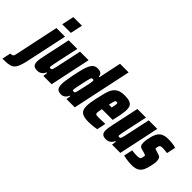

<svg xmlns="http://www.w3.org/2000/svg" viewBox="-148 -1408 2271 2271"><g transform="rotate(45 987.5 -272.5)"><path d="M105 -590 138 -743H282L249 -590ZM-108 198 -84 89Q-61 89 -50.5 83.5Q-40 78 -35.5 67Q-31 56 -28 39L88 -510H232L131 -35Q118 29 105.5 71.5Q93 114 77 139.5Q61 165 38 177.5Q15 190 -20.5 194Q-56 198 -108 198Z M283 8Q255 8 237.5 0Q220 -8 212.5 -25Q205 -42 205 -68Q205 -86 208.5 -109.5Q212 -133 219 -163L293 -510H437L378 -236Q369 -193 365 -170Q361 -147 360 -136Q360 -130 362 -127Q364 -124 368 -123Q372 -122 377 -122Q386 -122 391 -125Q396 -128 401 -140.5Q406 -153 412.5 -181Q419 -209 429 -258L483 -510H626L518 0H379L387 -57H378Q365 -29 348 -15Q331 -1 314 3.5Q297 8 283 8Z M683 8Q655 8 636.5 -0.5Q618 -9 609 -29.5Q600 -50 600 -85Q600 -115 606.5 -156.5Q613 -198 624 -255Q639 -329 652.5 -379.5Q666 -430 682.5 -460.5Q699 -491 720.5 -504.5Q742 -518 772 -518Q798 -518 815 -511Q832 -504 840.5 -490.5Q849 -477 850 -458H859L919 -743H1063L905 0H766L774 -56H765Q756 -32 742 -18Q728 -4 712.5 2Q697 8 683 8ZM762 -122Q769 -122 774 -123Q779 -124 783 -130.5Q787 -137 791 -151Q794 -161 799 -183.5Q804 -206 810.5 -234Q817 -262 823 -290Q829 -318 832.5 -340Q836 -362 836 -371Q836 -383 831.5 -385.5Q827 -388 819 -388Q810 -388 805 -385.5Q800 -383 795 -371.5Q790 -360 784 -332.5Q778 -305 767 -255Q756 -203 750.5 -176Q745 -149 745 -137Q745 -130 747 -126.5Q749 -123 753 -122.5Q757 -122 762 -122Z M1140 8Q1082 8 1049.5 -5Q1017 -18 1004 -44.5Q991 -71 991 -109Q991 -138 997 -174.5Q1003 -211 1012 -254Q1026 -320 1039.5 -369.5Q1053 -419 1074.5 -452Q1096 -485 1132 -501.5Q1168 -518 1225 -518Q1278 -518 1307.5 -507Q1337 -496 1349 -473.5Q1361 -451 1361 -414Q1361 -395 1358 -371Q1355 -347 1349.5 -318Q1344 -289 1336 -254L1327 -212H1147Q1142 -187 1139 -170Q1136 -153 1136 -142Q1136 -129 1141 -123Q1146 -117 1158.5 -115.5Q1171 -114 1191 -114Q1201 -114 1220 -114.5Q1239 -115 1261 -116Q1283 -117 1299 -117L1276 -6Q1260 -2 1237 1Q1214 4 1189 6Q1164 8 1140 8ZM1168 -308H1215L1218 -323Q1223 -346 1225 -359Q1227 -372 1227 -380Q1227 -387 1225 -390.5Q1223 -394 1219 -395Q1215 -396 1209 -396Q1202 -396 1197 -394Q1192 -392 1188 -383.5Q1184 -375 1179.5 -357.5Q1175 -340 1168 -308Z M1432 8Q1404 8 1386.5 0Q1369 -8 1361.5 -25Q1354 -42 1354 -68Q1354 -86 1357.5 -109.5Q1361 -133 1368 -163L1442 -510H1586L1527 -236Q1518 -193 1514 -170Q1510 -147 1509 -136Q1509 -130 1511 -127Q1513 -124 1517 -123Q1521 -122 1526 -122Q1535 -122 1540 -125Q1545 -128 1550 -140.5Q1555 -153 1561.5 -181Q1568 -209 1578 -258L1632 -510H1775L1667 0H1528L1536 -57H1527Q1514 -29 1497 -15Q1480 -1 1463 3.5Q1446 8 1432 8Z M1861 8Q1838 8 1812 5.5Q1786 3 1762 -1Q1738 -5 1721 -10L1745 -120Q1754 -119 1765 -118Q1776 -117 1787.5 -116Q1799 -115 1809.5 -114.5Q1820 -114 1828 -114Q1843 -114 1855 -115.5Q1867 -117 1875.5 -122.5Q1884 -128 1888 -141Q1890 -148 1892.5 -156.5Q1895 -165 1895 -177Q1895 -186 1889.5 -189Q1884 -192 1871 -196L1811 -213Q1792 -218 1782.5 -233Q1773 -248 1773 -283Q1773 -305 1777 -328Q1781 -351 1785 -369Q1795 -415 1810.5 -444.5Q1826 -474 1847.5 -490Q1869 -506 1897.5 -512Q1926 -518 1960 -518Q1981 -518 2004 -516Q2027 -514 2048 -510Q2069 -506 2083 -501L2059 -389Q2046 -391 2030.5 -392.5Q2015 -394 2001.5 -395Q1988 -396 1979 -396Q1964 -396 1954.5 -393.5Q1945 -391 1939 -385Q1933 -379 1930 -368Q1929 -362 1927 -354Q1925 -346 1925 -337Q1925 -330 1929 -327.5Q1933 -325 1943 -322L1989 -308Q2001 -305 2013.5 -299Q2026 -293 2034 -277Q2042 -261 2042 -226Q2042 -213 2038.5 -192Q2035 -171 2030 -150Q2020 -102 2005.5 -71Q1991 -40 1971 -23Q1951 -6 1924 1Q1897 8 1861 8Z"/></g></svg>

Font: Saira Condensed Black
Style: Italic
Weight: 900
Width: 3
Italic angle: -12°
Designer: Hector Gatti with collaboration of the Omnibus-Type team
Foundry: Omnibus-Type
Version: Version 1.101